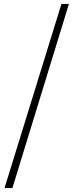

<svg xmlns="http://www.w3.org/2000/svg" viewBox="-20 -783 373 975"><path d="M3 172H43L330 -763H292Z"/></svg>

Font: Noto Serif CJK SC ExtraLight
Style: Regular
Weight: 200
Designer: Ryoko NISHIZUKA 西塚涼子 (kana & ideographs); Frank Grießhammer (Latin, Greek & Cyrillic); Wenlong ZHANG 张文龙 (bopomofo); San
Foundry: Adobe
Version: Version 2.001;hotconv 1.1.0;makeotfexe 2.6.0